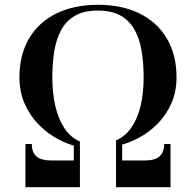

<svg xmlns="http://www.w3.org/2000/svg" viewBox="-20 -780 816 800"><path d="M313 -166.5Q268 -176 223.2 -199.5Q178.5 -223 142 -260Q105.5 -297 83.2 -346.8Q61 -396.5 61 -457.5Q61 -551.5 100.8 -619.2Q140.5 -687 214.2 -723.5Q288 -760 388 -760Q488.5 -760 562 -723.5Q635.5 -687 675.5 -619.2Q715.5 -551.5 715.5 -457.5Q715.5 -396.5 693.2 -347.5Q671 -298.5 634.5 -262.2Q598 -226 553.5 -203.2Q509 -180.5 463.5 -171V-195Q502 -211.5 527.5 -248.5Q553 -285.5 565.8 -338.8Q578.5 -392 578.5 -457.5Q578.5 -516 570.2 -566.8Q562 -617.5 541 -655.5Q520 -693.5 482.8 -714.8Q445.5 -736 388 -736Q330.5 -736 293.2 -714.8Q256 -693.5 235.2 -655.5Q214.5 -617.5 206.2 -566.8Q198 -516 198 -457.5Q198 -392 210.8 -337.5Q223.5 -283 249 -245Q274.5 -207 313 -190.5ZM86 0V-180H112.5Q112.5 -145 132 -128.2Q151.5 -111.5 190 -111.5H287.5V-180.5H313V0ZM463.5 0V-185H489V-111.5H586.5Q625 -111.5 644.5 -128.2Q664 -145 664 -180H690.5V0Z"/></svg>

Font: Bodoni Moda SC 9pt SemiBold
Style: Regular
Weight: 600
Designer: Owen Earl
Foundry: indestructible type
Version: Version 2.005